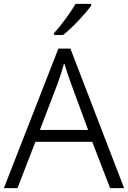

<svg xmlns="http://www.w3.org/2000/svg" viewBox="-20 -967 658 987"><path d="M449 -938V-947H368C343 -902 293 -835 258 -797V-787H304C353 -825 420 -898 449 -938ZM546 0H618L342 -717H280L0 0H70L162 -238H454ZM343 -543 433 -299H185L278 -542C287 -567 300 -606 310 -643C319 -614 336 -561 343 -543Z"/></svg>

Font: Noto Kufi Arabic Light
Style: Regular
Weight: 300
Designer: Monotype Design Team, David Williams, Khaled Hosny
Foundry: Google LLC
Version: Version 2.109